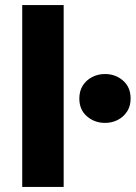

<svg xmlns="http://www.w3.org/2000/svg" viewBox="-20 -740 537 760"><path d="M68 0V-720H232V0ZM395.5 -253.5Q354.5 -253.5 324.2 -279.5Q294 -305.5 294 -350Q294 -380 307.8 -401.5Q321.5 -423 344.8 -435Q368 -447 395.5 -447Q437 -447 467 -421Q497 -395 497 -350Q497 -320 483 -298.5Q469 -277 446 -265.2Q423 -253.5 395.5 -253.5Z"/></svg>

Font: Geologica Cursive
Style: Bold
Weight: 700
Designer: Sindre Bremnes, Frode Helland
Foundry: Monokrom Skriftforlag AS
Version: Version 1.010;gftools[0.9.28]